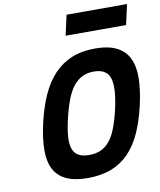

<svg xmlns="http://www.w3.org/2000/svg" viewBox="-99 -995 902 1085"><g transform="rotate(-10 352.5 -453.0)"><path d="M347 -115Q385 -115 414 -128Q443 -141 465 -168Q487 -195 503.5 -237.5Q520 -280 534 -340Q562 -459 545.5 -517Q529 -575 453 -575Q415 -575 386 -560.5Q357 -546 334.5 -517Q312 -488 295 -444Q278 -400 264 -340Q250 -280 247 -237.5Q244 -195 253.5 -168Q263 -141 286 -128Q309 -115 347 -115ZM318 12Q241 12 193.5 -10.5Q146 -33 123.5 -77Q101 -121 101.5 -187Q102 -253 122 -340Q142 -427 172.5 -494.5Q203 -562 246.5 -608Q290 -654 348 -678Q406 -702 483 -702Q559 -702 606.5 -678Q654 -654 676 -608Q698 -562 697 -494.5Q696 -427 676 -340Q656 -253 626 -187Q596 -121 553 -77Q510 -33 452 -10.5Q394 12 318 12ZM358 -918H705L679 -802H332Z"/></g></svg>

Font: Panefresco 999wt
Style: Italic
Weight: 900
Version: Version 1.001